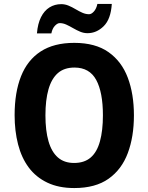

<svg xmlns="http://www.w3.org/2000/svg" viewBox="-20 -942 751 972"><path d="M658 -358Q658 -250 627 -167Q596 -84 529.5 -37Q463 10 356 10Q277 10 219.5 -17.5Q162 -45 125.5 -94Q89 -143 71.5 -211Q54 -279 54 -359Q54 -474 86.5 -556Q119 -638 186 -681.5Q253 -725 356 -725Q463 -725 529.5 -678Q596 -631 627 -548.5Q658 -466 658 -358ZM210 -358Q210 -281 225.5 -227Q241 -173 273 -145Q305 -117 355 -117Q407 -117 439 -144.5Q471 -172 486 -226.5Q501 -281 501 -358Q501 -475 467 -537.5Q433 -600 357 -600Q305 -600 273 -572Q241 -544 225.5 -490Q210 -436 210 -358ZM167 -773Q171 -822 187.5 -855Q204 -888 230.5 -904.5Q257 -921 290 -921Q309 -921 327 -913.5Q345 -906 362.5 -895.5Q380 -885 397 -877.5Q414 -870 431 -870Q443 -870 455.5 -884Q468 -898 473 -922H546Q541 -845 505 -809.5Q469 -774 423 -774Q404 -774 386 -781.5Q368 -789 350 -799.5Q332 -810 315.5 -817.5Q299 -825 282 -825Q271 -825 258 -811.5Q245 -798 240 -773Z"/></svg>

Font: Noto Sans Bengali SemiCondensed
Style: Bold
Weight: 700
Width: 4
Designer: Jelle Bosma - Monotype Design Team
Foundry: Monotype Imaging Inc.
Version: Version 2.003